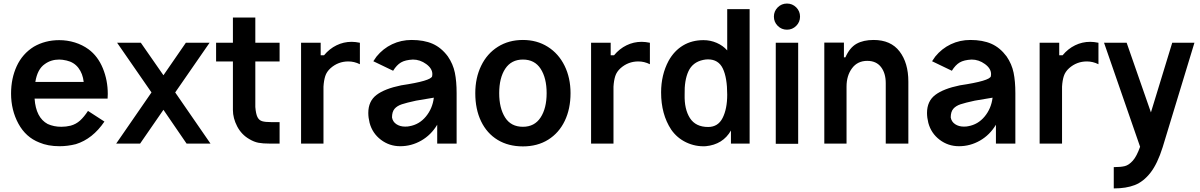

<svg xmlns="http://www.w3.org/2000/svg" viewBox="-20 -801 6693 1071"><path d="M374 -100Q349 -93.8 321.9 -93.8Q280.2 -93.8 245.8 -109.4Q180.2 -144.8 172.9 -251H580.2Q581.2 -259.4 581.2 -277.1Q581.2 -353.1 553.6 -420.3Q526 -487.5 474 -526Q439.6 -551 397.4 -564.1Q355.2 -577.1 310.4 -577.1Q232.3 -577.1 168.8 -540.6Q105.2 -501 73.4 -432.3Q41.7 -363.5 41.7 -279.2Q41.7 -186.5 82.8 -110.9Q124 -35.4 199 -6.2Q246.9 14.6 312.5 14.6Q357.3 14.6 403.1 3.1Q496.9 -26 562.5 -122.9L470.8 -182.3Q449 -149 426.6 -128.6Q404.2 -108.3 374 -100ZM310.4 -468.8Q328.1 -468.8 351 -463.5Q392.7 -454.2 417.2 -422.4Q441.7 -390.6 446.9 -343.8H177.1Q188.5 -415.6 230.2 -443.8Q264.6 -468.8 310.4 -468.8Z M957.3 -285.4 1154.2 0H1020.8L891.7 -188.5L761.5 0H628.1L825 -285.4L633.3 -562.5H765.6L891.7 -381.2L1016.7 -562.5H1149Z M1493.8 -119.8Q1459.4 -119.8 1442.2 -125Q1425 -130.2 1416.1 -147.9Q1407.3 -165.6 1404.2 -204.2V-458.3H1539.6V-562.5H1404.2V-703.1H1279.2V-562.5H1185.4V-458.3H1279.2V-187.5Q1279.2 -141.7 1303.1 -95.8Q1327.1 -50 1370.8 -25Q1396.9 -9.4 1421.4 -4.7Q1445.8 0 1485.4 0H1539.6V-119.8Z M1941.7 -567.7Q1961.5 -567.7 1987.5 -562.5V-442.7Q1956.3 -458.3 1922.9 -458.3Q1866.7 -458.3 1824 -420.8Q1802.1 -401 1794.3 -376.6Q1786.5 -352.1 1784.4 -317.7V0H1659.4V-562.5H1768.8V-492.7H1787.5Q1817.7 -529.2 1857.3 -548.4Q1896.9 -567.7 1941.7 -567.7Z M2478.1 -486.5Q2507.3 -443.8 2517.2 -395.8Q2527.1 -347.9 2527.1 -281.2V0H2418.8V-105.2Q2384.4 -47.9 2329.7 -16.7Q2275 14.6 2212.5 14.6Q2152.1 14.6 2104.7 -21.4Q2057.3 -57.3 2041.7 -115.6Q2034.4 -144.8 2034.4 -170.8Q2034.4 -236.5 2080.2 -271.4Q2126 -306.2 2217.7 -325Q2385.4 -350 2390.6 -376Q2391.7 -380.2 2391.7 -387.5Q2391.7 -418.8 2357.3 -443.8Q2322.9 -468.8 2283.3 -468.8Q2240.6 -466.7 2216.7 -452.6Q2192.7 -438.5 2172.9 -406.3L2062.5 -459.4L2080.2 -485.4Q2116.7 -530.2 2167.2 -554.2Q2217.7 -578.1 2276 -578.1Q2344.8 -578.1 2393.2 -556.8Q2441.7 -535.4 2478.1 -486.5ZM2400 -256.2 2301 -239.6Q2247.9 -228.1 2221.4 -219.3Q2194.8 -210.4 2180.7 -193.8Q2166.7 -177.1 2166.7 -145.8Q2170.8 -121.9 2191.1 -108.3Q2211.5 -94.8 2239.6 -94.8Q2255.2 -94.8 2263.5 -96.9Q2318.8 -106.3 2355.7 -151Q2392.7 -195.8 2400 -256.2Z M2896.9 -578.1Q2817.7 -578.1 2757.3 -540.1Q2696.9 -502.1 2664.1 -434.4Q2631.2 -366.7 2631.2 -281.2Q2631.2 -191.7 2663.5 -124.5Q2695.8 -57.3 2755.7 -20.8Q2815.6 15.6 2896.9 15.6Q2978.1 15.6 3038 -21.9Q3097.9 -59.4 3130.2 -126.6Q3162.5 -193.8 3162.5 -281.2Q3162.5 -366.7 3129.2 -434.4Q3095.8 -502.1 3035.4 -540.1Q2975 -578.1 2896.9 -578.1ZM2896.9 -468.8Q2962.5 -468.8 2995.8 -417.2Q3029.2 -365.6 3029.2 -281.2Q3029.2 -196.9 2995.3 -145.3Q2961.5 -93.8 2896.9 -93.8Q2830.2 -93.8 2797.4 -145.8Q2764.6 -197.9 2764.6 -281.2Q2764.6 -366.7 2798.4 -417.7Q2832.3 -468.8 2896.9 -468.8Z M3559.4 -567.7Q3579.2 -567.7 3605.2 -562.5V-442.7Q3574 -458.3 3540.6 -458.3Q3484.4 -458.3 3441.7 -420.8Q3419.8 -401 3412 -376.6Q3404.2 -352.1 3402.1 -317.7V0H3277.1V-562.5H3386.5V-492.7H3405.2Q3435.4 -529.2 3475 -548.4Q3514.6 -567.7 3559.4 -567.7Z M4161.5 -750V0H4057.3V-72.9Q4012.5 5.2 3916.7 14.6Q3859.4 17.7 3807.8 -6.8Q3756.3 -31.3 3724 -78.1Q3667.7 -163.5 3667.7 -285.4Q3667.7 -383.3 3709.4 -461.5Q3740.6 -517.7 3790.1 -547.4Q3839.6 -577.1 3904.2 -577.1Q3942.7 -577.1 3977.6 -562Q4012.5 -546.9 4036.5 -519.8V-750ZM4036.5 -272.9Q4036.5 -367.7 4012 -418.8Q3987.5 -469.8 3929.2 -469.8Q3916.7 -469.8 3902.1 -466.7Q3843.8 -454.2 3820.3 -403.6Q3796.9 -353.1 3799 -272.9Q3796.9 -191.7 3828.6 -142.2Q3860.4 -92.7 3930.2 -92.7Q3985.4 -92.7 4010.9 -143.2Q4036.5 -193.8 4036.5 -272.9Z M4307.3 -562.5V1H4432.3V-562.5ZM4296.9 -708.3Q4296.9 -738.5 4318.2 -759.9Q4339.6 -781.2 4369.8 -781.2Q4400 -781.2 4421.4 -759.9Q4442.7 -738.5 4442.7 -708.3Q4442.7 -678.1 4421.4 -656.8Q4400 -635.4 4369.8 -635.4Q4339.6 -635.4 4318.2 -656.8Q4296.9 -678.1 4296.9 -708.3Z M5046.9 0V-345.8Q5046.9 -450 4997.9 -514.1Q4949 -578.1 4853.1 -578.1Q4795.8 -578.1 4757.8 -556.8Q4719.8 -535.4 4695.8 -481.3H4687.5V-563.5H4578.1V0H4702.1V-317.7Q4702.1 -379.2 4732.8 -420.3Q4763.5 -461.5 4817.7 -461.5Q4867.7 -461.5 4894.3 -427.1Q4920.8 -392.7 4920.8 -337.5V0Z M5594.8 -486.5Q5624 -443.8 5633.9 -395.8Q5643.8 -347.9 5643.8 -281.2V0H5535.4V-105.2Q5501 -47.9 5446.4 -16.7Q5391.7 14.6 5329.2 14.6Q5268.8 14.6 5221.4 -21.4Q5174 -57.3 5158.3 -115.6Q5151 -144.8 5151 -170.8Q5151 -236.5 5196.9 -271.4Q5242.7 -306.2 5334.4 -325Q5502.1 -350 5507.3 -376Q5508.3 -380.2 5508.3 -387.5Q5508.3 -418.8 5474 -443.8Q5439.6 -468.8 5400 -468.8Q5357.3 -466.7 5333.3 -452.6Q5309.4 -438.5 5289.6 -406.3L5179.2 -459.4L5196.9 -485.4Q5233.3 -530.2 5283.9 -554.2Q5334.4 -578.1 5392.7 -578.1Q5461.5 -578.1 5509.9 -556.8Q5558.3 -535.4 5594.8 -486.5ZM5516.7 -256.2 5417.7 -239.6Q5364.6 -228.1 5338 -219.3Q5311.5 -210.4 5297.4 -193.8Q5283.3 -177.1 5283.3 -145.8Q5287.5 -121.9 5307.8 -108.3Q5328.1 -94.8 5356.2 -94.8Q5371.9 -94.8 5380.2 -96.9Q5435.4 -106.3 5472.4 -151Q5509.4 -195.8 5516.7 -256.2Z M6061.5 -567.7Q6081.2 -567.7 6107.3 -562.5V-442.7Q6076 -458.3 6042.7 -458.3Q5986.5 -458.3 5943.8 -420.8Q5921.9 -401 5914.1 -376.6Q5906.2 -352.1 5904.2 -317.7V0H5779.2V-562.5H5888.5V-492.7H5907.3Q5937.5 -529.2 5977.1 -548.4Q6016.7 -567.7 6061.5 -567.7Z M6642.7 -562.5 6465.6 19.8Q6436.5 112.5 6397.4 162.5Q6358.3 212.5 6309.9 231.3Q6261.5 250 6193.8 250H6192.7V131.2H6193.8Q6232.3 131.2 6254.7 125.5Q6277.1 119.8 6299 95.3Q6320.8 70.8 6339.6 17.7L6138.5 -562.5H6264.6L6400 -174L6518.8 -562.5Z"/></svg>

Font: Vladivostok Bold
Style: Regular
Weight: 700
Width: 4
Designer: Michael Sharanda
Foundry: Michael Sharanda
Version: Version 1.005